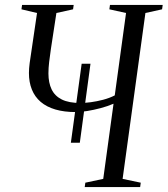

<svg xmlns="http://www.w3.org/2000/svg" viewBox="-20 -763 684 783"><path d="M269 -181 313 -503H349L305.5 -181ZM325.5 0 328 -18 401 -33.5 443 -340Q418.5 -329.5 390.2 -322Q362 -314.5 335.2 -310.2Q308.5 -306 288.5 -306Q241.5 -306 205.8 -316.5Q170 -327 146 -347.5Q122 -368 110 -397.8Q98 -427.5 98 -465.5Q98 -475 98.8 -485.2Q99.5 -495.5 101 -506L131 -710L67.5 -725L70 -743H280.5L278 -725L210 -710L187.5 -563Q183.5 -535.5 180.5 -510.5Q177.5 -485.5 177.5 -463.5Q177.5 -425.5 190.5 -398.5Q203.5 -371.5 232.2 -357.2Q261 -343 308 -343Q326 -343 350.5 -346.2Q375 -349.5 400.8 -356.2Q426.5 -363 448 -374L494 -710L426 -725L428.5 -743H643.5L641 -725L573 -710L480 -33.5L554 -18L551.5 0Z"/></svg>

Font: Merriweather 144pt Light
Style: Italic
Weight: 300
Italic angle: -7.8°
Version: Version 2.101